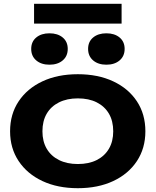

<svg xmlns="http://www.w3.org/2000/svg" viewBox="-20 -974 818 1009"><path d="M389 15Q283 15 203 -22.5Q123 -60 78 -127.5Q33 -195 33 -284Q33 -374 78 -441.5Q123 -509 203 -546.5Q283 -584 389 -584Q495 -584 575 -546.5Q655 -509 699.5 -441.5Q744 -374 744 -284Q744 -195 699.5 -127.5Q655 -60 575 -22.5Q495 15 389 15ZM389 -112Q447 -112 488.5 -133Q530 -154 552.5 -192.5Q575 -231 575 -284Q575 -338 552.5 -376.5Q530 -415 488.5 -436Q447 -457 389 -457Q332 -457 290 -436Q248 -415 225.5 -376.5Q203 -338 203 -284Q203 -231 225.5 -192.5Q248 -154 290 -133Q332 -112 389 -112ZM240 -634Q197 -634 170.5 -656.5Q144 -679 144 -717Q144 -755 170.5 -777Q197 -799 240 -799Q283 -799 309.5 -777Q336 -755 336 -717Q336 -679 309.5 -656.5Q283 -634 240 -634ZM539 -634Q496 -634 469.5 -656.5Q443 -679 443 -717Q443 -755 469.5 -777Q496 -799 539 -799Q582 -799 608.5 -777Q635 -755 635 -717Q635 -679 608.5 -656.5Q582 -634 539 -634ZM159 -850V-954H619V-850Z"/></svg>

Font: Unbounded Medium
Style: Regular
Weight: 500
Designer: Luke Prowse, Jean-Baptiste Morizot, Fátima Lázaro, Florian Runge
Foundry: NaN
Version: Version 1.700